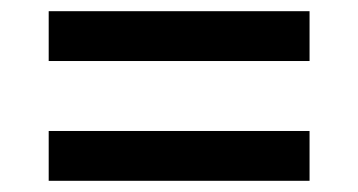

<svg xmlns="http://www.w3.org/2000/svg" viewBox="-20 -477 640 343"><path d="M67 -368V-457H533V-368ZM67 -154V-243H533V-154Z"/></svg>

Font: IBM Plex Sans Hebrew Medm
Style: Regular
Weight: 500
Designer: Mike Abbink, Paul van der Laan, Pieter van Rosmalen, Yanek Iontef
Foundry: Bold Monday
Version: Version 1.3